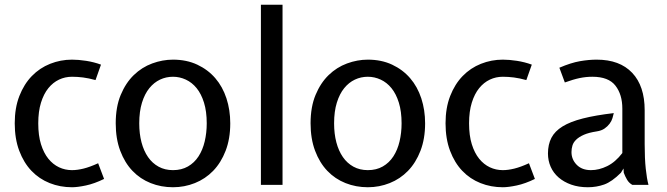

<svg xmlns="http://www.w3.org/2000/svg" viewBox="-20 -778 2807 808"><path d="M283 10Q233 10 189 -7.5Q145 -25 112.5 -59Q80 -93 61 -143.5Q42 -194 42 -259Q42 -324 61.5 -374Q81 -424 114 -458Q147 -492 191 -509.5Q235 -527 283 -527Q310 -527 342.5 -522Q375 -517 405 -506L382 -441Q353 -449 329.5 -452Q306 -455 283 -455Q254 -455 228.5 -443Q203 -431 183.5 -407Q164 -383 152.5 -346Q141 -309 141 -259Q141 -208 152.5 -171Q164 -134 183.5 -110Q203 -86 228.5 -74Q254 -62 283 -62Q305 -62 331.5 -68.5Q358 -75 393 -91L418 -25Q377 -5 341.5 2.5Q306 10 283 10Z M467 -259Q467 -328 488 -378.5Q509 -429 543 -462Q577 -495 620.5 -511Q664 -527 708 -527Q765 -527 810 -506Q855 -485 886 -449Q917 -413 933 -364Q949 -315 949 -259Q949 -194 929.5 -143.5Q910 -93 877 -59Q844 -25 800 -7.5Q756 10 708 10Q658 10 614 -7.5Q570 -25 537.5 -59Q505 -93 486 -143.5Q467 -194 467 -259ZM566 -259Q566 -215 575.5 -179Q585 -143 603 -117Q621 -91 647.5 -76.5Q674 -62 708 -62Q744 -62 771 -77.5Q798 -93 815.5 -120Q833 -147 841.5 -183Q850 -219 850 -259Q850 -309 838.5 -346Q827 -383 807.5 -407Q788 -431 762 -443Q736 -455 708 -455Q679 -455 653.5 -443Q628 -431 608.5 -407Q589 -383 577.5 -346Q566 -309 566 -259Z M1169 0H1078V-758H1169Z M1287 -259Q1287 -328 1308 -378.5Q1329 -429 1363 -462Q1397 -495 1440.5 -511Q1484 -527 1528 -527Q1585 -527 1630 -506Q1675 -485 1706 -449Q1737 -413 1753 -364Q1769 -315 1769 -259Q1769 -194 1749.5 -143.5Q1730 -93 1697 -59Q1664 -25 1620 -7.5Q1576 10 1528 10Q1478 10 1434 -7.5Q1390 -25 1357.5 -59Q1325 -93 1306 -143.5Q1287 -194 1287 -259ZM1386 -259Q1386 -215 1395.5 -179Q1405 -143 1423 -117Q1441 -91 1467.5 -76.5Q1494 -62 1528 -62Q1564 -62 1591 -77.5Q1618 -93 1635.5 -120Q1653 -147 1661.5 -183Q1670 -219 1670 -259Q1670 -309 1658.5 -346Q1647 -383 1627.5 -407Q1608 -431 1582 -443Q1556 -455 1528 -455Q1499 -455 1473.5 -443Q1448 -431 1428.5 -407Q1409 -383 1397.5 -346Q1386 -309 1386 -259Z M2096 10Q2046 10 2002 -7.5Q1958 -25 1925.5 -59Q1893 -93 1874 -143.5Q1855 -194 1855 -259Q1855 -324 1874.5 -374Q1894 -424 1927 -458Q1960 -492 2004 -509.5Q2048 -527 2096 -527Q2123 -527 2155.5 -522Q2188 -517 2218 -506L2195 -441Q2166 -449 2142.5 -452Q2119 -455 2096 -455Q2067 -455 2041.5 -443Q2016 -431 1996.5 -407Q1977 -383 1965.5 -346Q1954 -309 1954 -259Q1954 -208 1965.5 -171Q1977 -134 1996.5 -110Q2016 -86 2041.5 -74Q2067 -62 2096 -62Q2118 -62 2144.5 -68.5Q2171 -75 2206 -91L2231 -25Q2190 -5 2154.5 2.5Q2119 10 2096 10Z M2693 -171Q2693 -111 2697.5 -68.5Q2702 -26 2709 0H2641Q2627 -8 2619 -21.5Q2611 -35 2605 -51L2604 -69L2593 -51Q2555 -13 2522.5 -1.5Q2490 10 2454 10Q2415 10 2384 -1Q2353 -12 2331 -31Q2309 -50 2297.5 -76Q2286 -102 2286 -132Q2286 -170 2300.5 -198Q2315 -226 2347.5 -246Q2380 -266 2433 -279.5Q2486 -293 2563 -302Q2561 -293 2557.5 -281Q2554 -269 2545.5 -257.5Q2537 -246 2524 -237Q2511 -228 2491 -225Q2458 -220 2437.5 -211Q2417 -202 2405 -190.5Q2393 -179 2389 -165.5Q2385 -152 2385 -138Q2385 -107 2407 -84.5Q2429 -62 2467 -62Q2501 -62 2535.5 -79Q2570 -96 2599 -134V-321Q2599 -380 2570 -417.5Q2541 -455 2473 -455Q2446 -455 2419.5 -449.5Q2393 -444 2357 -431L2334 -493Q2383 -514 2420.5 -520.5Q2458 -527 2491 -527Q2588 -527 2640.5 -471.5Q2693 -416 2693 -314Z"/></svg>

Font: Expletus Sans
Style: Regular
Weight: 400
Designer: Jasper de Waard
Foundry: Designtown
Version: Version 7.028